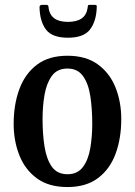

<svg xmlns="http://www.w3.org/2000/svg" viewBox="-20 -762 558 794"><path d="M36.5 -249.5Q36.5 -329.5 60 -393.2Q83.5 -457 132.5 -494.2Q181.5 -531.5 259 -531.5Q336 -531.5 385.2 -495.2Q434.5 -459 458 -399.5Q481.5 -340 481.5 -270Q481.5 -190 458 -126.2Q434.5 -62.5 385.2 -25.5Q336 11.5 259 11.5Q181.5 11.5 132.5 -24.5Q83.5 -60.5 60 -120Q36.5 -179.5 36.5 -249.5ZM156 -270Q156 -207.5 164.2 -155.5Q172.5 -103.5 194.5 -72.5Q216.5 -41.5 259 -41.5Q301 -41.5 323.2 -71.8Q345.5 -102 353.5 -149.8Q361.5 -197.5 361.5 -250Q361.5 -312.5 353.5 -364.5Q345.5 -416.5 323.2 -447.5Q301 -478.5 259 -478.5Q216.5 -478.5 194.5 -448.2Q172.5 -418 164.2 -370.2Q156 -322.5 156 -270ZM261 -606Q195 -606 169.8 -640.2Q144.5 -674.5 143.5 -732.5Q143.5 -742 155 -742H171.5Q180 -742 180.5 -734Q186 -671.5 261 -671.5Q333 -671.5 342 -727.5Q343.5 -734.5 343.5 -738.2Q343.5 -742 352.5 -742H370Q378 -742 379.2 -739.8Q380.5 -737.5 380 -730Q378 -673.5 352 -639.8Q326 -606 261 -606Z"/></svg>

Font: Besley* Narrow Medium
Style: Regular
Weight: 500
Width: 4
Designer: Owen Earl
Foundry: indestructible type*
Version: Version 3.000; ttfautohint (v1.8.3)